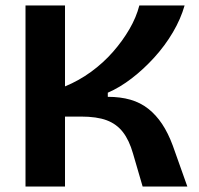

<svg xmlns="http://www.w3.org/2000/svg" viewBox="-20 -680 727 700"><path d="M73 0V-660H217V-365Q268 -386 312.5 -418.5Q357 -451 392 -491Q427 -531 452 -574Q477 -617 488 -660H653Q639 -611 610.5 -562.5Q582 -514 543 -471Q504 -428 460.5 -394.5Q417 -361 373 -342V-327Q419 -327 455.5 -316.5Q492 -306 520.5 -283.5Q549 -261 571 -228Q593 -195 610 -149L663 0H500L465 -120Q451 -169 428 -198.5Q405 -228 369 -241.5Q333 -255 275 -255H217V0Z"/></svg>

Font: Bricolage Grotesque
Style: Bold
Weight: 700
Designer: Mathieu Triay
Foundry: Atelier Triay
Version: Version 1.001;gftools[0.9.33.dev8+g029e19f]